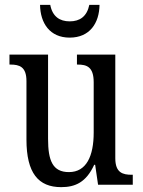

<svg xmlns="http://www.w3.org/2000/svg" viewBox="-20 -761 588 791"><path d="M267 -606C350 -606 389 -666 390 -741H348C338 -693 309 -673 267 -673C226 -673 196 -693 187 -741H145C146 -666 185 -606 267 -606ZM232 10C290 10 335 -10 368 -82H372L384 0H527V-41H523C486 -41 455 -49 455 -109V-536H297V-495H300C337 -495 366 -486 366 -422V-215C366 -118 336 -52 264 -52C197 -52 178 -99 178 -189V-536H19V-495H23C60 -495 89 -486 89 -427V-186C89 -48 138 10 232 10Z"/></svg>

Font: Noto Serif Bengali Condensed
Style: Regular
Weight: 400
Width: 3
Designer: Juan Bruce, Universal Thirst, Indian Type Foundry and the Monotype Design Team.
Foundry: Monotype Imaging Inc.
Version: Version 2.003